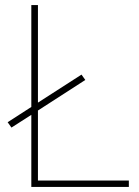

<svg xmlns="http://www.w3.org/2000/svg" viewBox="-20 -734 546 754"><path d="M103 0H486V-25H129V-300L315 -420L300 -441L129 -331V-714H103V-314L10 -254L25 -233L103 -283Z"/></svg>

Font: Noto Sans Meetei Mayek Thin
Style: Regular
Weight: 100
Designer: Monotype Design Team and Neelakash Kshetrimayum
Foundry: Monotype Imaging Inc.
Version: Version 2.002